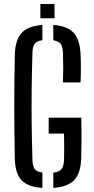

<svg xmlns="http://www.w3.org/2000/svg" viewBox="-20 -931 470 958"><path d="M191.5 6.5Q119 2 87.2 -32.2Q55.5 -66.5 54 -139Q48.5 -400 54 -658Q56 -731.5 87.8 -766.5Q119.5 -801.5 191.5 -806.5V-730.5Q163.5 -726.5 153.2 -712.8Q143 -699 142 -669.5Q139 -572.5 138 -486.5Q137 -400.5 138 -314.2Q139 -228 142 -131Q143 -101.5 153.2 -87.5Q163.5 -73.5 191.5 -70ZM294 -520Q295.5 -561 295.5 -595Q295.5 -629 294 -669.5Q292.5 -698.5 282.5 -712.2Q272.5 -726 246 -730V-806.5Q316 -801.5 347.2 -767.5Q378.5 -733.5 382 -662Q385 -591 382 -520ZM246 6.5V-69.5Q275.5 -73 286.8 -87.2Q298 -101.5 299.5 -131Q301 -197.5 299.5 -264.5H223V-344H385.5Q387 -283.5 386.8 -234Q386.5 -184.5 385 -139Q382.5 -66.5 350.5 -32.5Q318.5 1.5 246 6.5ZM181.5 -840V-911H252V-840Z"/></svg>

Font: Big Shoulders Stencil Text Medium
Style: Regular
Weight: 500
Designer: Patric King
Foundry: XO Type Co
Version: Version 1.000